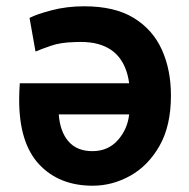

<svg xmlns="http://www.w3.org/2000/svg" viewBox="-20 -566 602 611"><path d="M524 -262Q524 -344 495 -408Q466 -472 405.5 -509Q345 -546 248 -546Q193 -546 145 -533.5Q97 -521 74 -509L93 -402Q112 -410 142.5 -420.5Q173 -431 216 -432Q251 -434 279 -429Q329 -419 356.5 -386.5Q384 -354 391 -301H43Q42 -289 41.5 -275Q41 -261 41 -248Q41 -111 104.5 -43Q168 25 275 25Q338 25 395 -7Q452 -39 488 -102.5Q524 -166 524 -262ZM391 -202Q386 -155 355 -120Q324 -85 274 -85Q225 -85 198 -116Q171 -147 167 -202Z"/></svg>

Font: Repo DemiBold
Style: Regular
Weight: 600
Designer: Stefan Peev
Foundry: Context Ltd
Version: Version 1.502